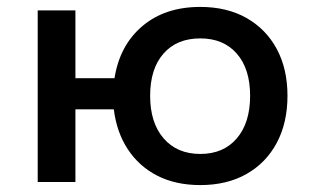

<svg xmlns="http://www.w3.org/2000/svg" viewBox="-20 -526 912 555"><path d="M559 9Q488 9 435 -18Q382 -45 349.5 -94.5Q317 -144 309 -210H198V0H89V-496H198V-300H311Q326 -395 391.5 -450.5Q457 -506 559 -506Q636 -506 692.5 -474Q749 -442 780 -384.5Q811 -327 811 -249Q811 -171 780 -113Q749 -55 692.5 -23Q636 9 559 9ZM559 -81Q626 -81 664.5 -126Q703 -171 703 -249Q703 -327 664.5 -371Q626 -415 559 -415Q491 -415 452.5 -371Q414 -327 414 -249Q414 -171 453 -126Q492 -81 559 -81Z"/></svg>

Font: Nunito Sans 8pt SemiBold
Style: Regular
Weight: 600
Version: Version 3.101;gftools[0.9.27]